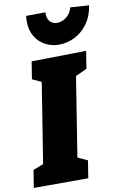

<svg xmlns="http://www.w3.org/2000/svg" viewBox="-115 -1025 693 1083"><g transform="rotate(-10 231.0 -483.5)"><path d="M413 -710 397 -610 332 -580 260 -126 316 -100 300 0H-12L4 -100L63 -123L136 -581L84 -605L100 -705ZM112 -931Q112 -952 114 -963L224 -964Q223 -928 239 -911Q255 -894 280 -894Q309 -894 334 -914Q359 -934 367 -967L474 -960Q465 -900 434 -857Q403 -814 359.5 -792.5Q316 -771 270 -771Q227 -771 191 -790Q155 -809 133.5 -845Q112 -881 112 -931Z"/></g></svg>

Font: Bitter Pro Black
Style: Italic
Weight: 900
Italic angle: -9°
Designer: Sol Matas, and Bitter project Authors
Foundry: Sol Matas
Version: Version 1.010